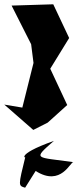

<svg xmlns="http://www.w3.org/2000/svg" viewBox="-25 -788 362 894"><path d="M197 -217 288 -299 209 -468 297 -611 223 -768 29 -762 120 -582 131 -495 79 -287 -5 -301 130 -183ZM141 8C260 84 304 -38 317 -33C141 -58 124 -43 226 -132C31 -63 103 -43 94 -62C59 80 60 76 92 86Z"/></svg>

Font: Asimov Silicon
Style: Regular
Weight: 400
Designer: Google
Version: Version 2.000980; 2014